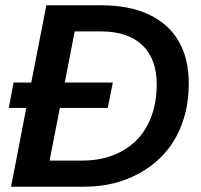

<svg xmlns="http://www.w3.org/2000/svg" viewBox="-20 -708 762 728"><path d="M363.3 -688Q469.2 -688 543.7 -653.3Q618.2 -618.7 657 -552.5Q695.8 -486.3 695.8 -391.6Q695.8 -276.9 647.5 -188.5Q599.1 -100.6 507.1 -50.3Q415 0 299.3 0H22L79.6 -298.8H13.2L31.7 -395H98.6L155.8 -688ZM168 -99.1H292.5Q376.5 -99.1 440.9 -134.3Q505.4 -168.9 539.8 -234.6Q574.2 -300.3 574.2 -387.7Q574.2 -484.9 519.5 -536.9Q464.8 -588.9 363.3 -588.9H263.2L225.6 -395H407.7L388.7 -298.8H207Z"/></svg>

Font: Arimo SemiBold
Style: Italic
Weight: 600
Italic angle: -12°
Version: Version 1.33